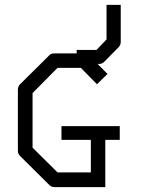

<svg xmlns="http://www.w3.org/2000/svg" viewBox="-20 -815 580 784"><path d="M473 -795V-643Q473 -632.5 465 -623L406 -563Q397 -554 386 -554H378.5L419 -513L376 -471L310 -538H215L113 -435V-212L215 -111H351V-244H231V-300H469V-244H410V-51H203Q190 -51 182 -59L62 -178Q53 -187 53 -199V-447Q53 -462 61 -470L181 -589Q187 -597 202 -597H293V-611H374L415 -654V-795Z"/></svg>

Font: IBM 3270
Style: Regular
Weight: 400
Monospace: yes
Version: Version 2.3.1